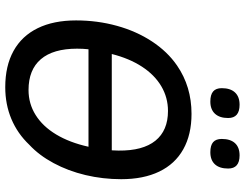

<svg xmlns="http://www.w3.org/2000/svg" viewBox="-124 -830 964 757"><g transform="rotate(90 358.5 -452.0)"><path d="M61 -269.5Q61 -353.5 82.3 -430.4Q103.5 -507.3 143.8 -568.6Q184.1 -629.9 238.8 -667.5Q321.8 -724.6 429.2 -724.6Q511.2 -724.6 569.1 -692.1Q627 -659.7 657 -597.4Q687 -535.2 687 -447.3Q687 -375 670.7 -306.4Q654.3 -237.8 623.5 -180.7Q592.8 -123.5 551.3 -85Q507.3 -38.6 449.7 -14.4Q392.1 9.8 324.2 9.8Q240.2 9.8 181.2 -22.9Q122.1 -55.7 91.6 -118.2Q61 -180.7 61 -269.5ZM559.1 -318.4H174.8Q172.4 -297.4 172.4 -273.4Q172.4 -179.2 213.9 -130.6Q255.4 -82 335.4 -82Q389.2 -82 433.8 -109.9Q478.5 -137.7 510.5 -190.7Q542.5 -243.7 559.1 -318.4ZM573.2 -410.2 574.2 -437Q575.2 -532.7 535.2 -582.3Q495.1 -631.8 418 -631.8Q365.2 -631.8 320.6 -605.5Q275.9 -579.1 243.4 -529.3Q210.9 -479.5 193.4 -410.2ZM328.1 -843.8Q328.1 -877.9 345 -896Q361.8 -914.1 393.6 -914.1Q445.8 -914.1 445.8 -869.1Q445.8 -835.4 429 -817.1Q412.1 -798.8 380.9 -798.8Q354 -798.8 341.1 -809.8Q328.1 -820.8 328.1 -843.8ZM528.3 -843.8Q528.3 -877.9 544.9 -896Q561.5 -914.1 593.3 -914.1Q645 -914.1 645 -869.1Q645 -835 628.4 -816.9Q611.8 -798.8 580.6 -798.8Q553.7 -798.8 541 -809.8Q528.3 -820.8 528.3 -843.8Z"/></g></svg>

Font: Viking Open Sans Light
Style: Bold Italic
Weight: 600
Italic angle: -12°
Foundry: Ascender Corporation
Version: Version 2.000